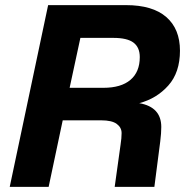

<svg xmlns="http://www.w3.org/2000/svg" viewBox="-20 -730 730 750"><path d="M18 0 168 -710H472Q576 -710 629.5 -663.5Q683 -617 683 -532Q683 -447 637.5 -396Q592 -345 524 -327Q610 -312 610 -234Q610 -210 606 -178Q602 -146 598 -116L583 0H428L444 -115Q447 -139 451 -165Q455 -191 455 -210Q455 -232 436 -246Q417 -260 375 -260H225L170 0ZM252 -387H384Q453 -387 489.5 -418Q526 -449 526 -507Q526 -545 501.5 -563.5Q477 -582 423 -582H294Z"/></svg>

Font: Geist
Style: Bold Italic
Weight: 700
Italic angle: -12°
Designer: Basement.studio, Andrés Briganti, Mateo Zaragoza
Foundry: Basement.studio, Vercel, Andrés Briganti, Guido Ferreyra, Mateo Zaragoza
Version: Version 1.500; ttfautohint (v1.8.4.7-5d5b)